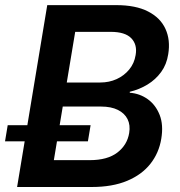

<svg xmlns="http://www.w3.org/2000/svg" viewBox="-44 -748 718 768"><path d="M24.4 0 145 -727.5H420.9Q499 -727.5 548.3 -702.1Q597.7 -676.8 617.9 -632.3Q638.2 -587.9 628.9 -531.2Q622.6 -490.2 600.6 -460Q578.6 -429.7 546.1 -409.9Q513.7 -390.1 475.1 -380.9V-377Q515.1 -374 546.9 -351.3Q578.6 -328.6 594.5 -288.6Q610.4 -248.5 601.1 -192.9Q591.8 -136.2 557.6 -92.8Q523.4 -49.3 464.6 -24.7Q405.8 0 322.3 0ZM171.4 -107.4H314.9Q385.7 -107.4 425.3 -137.7Q464.8 -168 472.7 -215.8Q478 -247.6 466.3 -271.2Q454.6 -294.9 427.7 -308.3Q400.9 -321.8 359.9 -321.8H207ZM223.1 -418H357.4Q392.6 -418 422.6 -431.6Q452.6 -445.3 472.9 -470Q493.2 -494.6 498.5 -527.8Q505.9 -569.3 481.2 -595Q456.5 -620.6 398.9 -620.6H256.8ZM-23.9 -182.6 -13.2 -247.1H318.4L307.6 -182.6Z"/></svg>

Font: Inter 20pt SemiBold
Style: Italic
Weight: 600
Italic angle: -9.3988°
Version: Version 4.001;git-66647c0bb